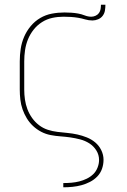

<svg xmlns="http://www.w3.org/2000/svg" viewBox="-20 -581 540 816"><path d="M249 215V197H250Q267 197 284 195.5Q301 194 317 190Q333 186 348.5 178.5Q364 171 376 159.5Q388 148 394.5 131.5Q401 115 401 99Q401 77 389.5 58.5Q378 40 360 28.5Q342 17 321 11.5Q300 6 279 3Q258 0 237 -1.5Q216 -3 195 -7Q174 -11 155 -21Q136 -31 120.5 -45.5Q105 -60 94 -78Q83 -96 76 -116Q69 -136 66.5 -157.5Q64 -179 64 -200V-320Q64 -347 68 -373.5Q72 -400 82.5 -424.5Q93 -449 110.5 -470Q128 -491 151 -504.5Q174 -518 200.5 -523Q227 -528 254 -528Q269 -528 283.5 -527Q298 -526 312 -523.5Q326 -521 340 -515.5Q354 -510 368 -510Q377 -510 386 -514Q395 -518 400.5 -525.5Q406 -533 407.5 -542.5Q409 -552 409 -561H428Q428 -549 426 -536.5Q424 -524 416.5 -514Q409 -504 397 -499Q385 -494 373 -494Q357 -494 342 -498.5Q327 -503 312 -505.5Q297 -508 281.5 -509Q266 -510 250 -510Q226 -510 202.5 -505Q179 -500 158.5 -487Q138 -474 123 -455Q108 -436 99 -414Q90 -392 86.5 -368Q83 -344 83 -320V-200Q83 -179 86 -158Q89 -137 96.5 -117Q104 -97 116.5 -79.5Q129 -62 146 -49Q163 -36 183 -29.5Q203 -23 224 -20.5Q245 -18 266.5 -16Q288 -14 308.5 -9.5Q329 -5 349 3Q369 11 385 24.5Q401 38 410.5 57.5Q420 77 420 98Q420 118 413.5 136.5Q407 155 393.5 169Q380 183 362.5 192Q345 201 326.5 206Q308 211 288.5 213Q269 215 250 215Z"/></svg>

Font: Iosevka Term Curly Thin
Style: Regular
Weight: 100
Designer: Belleve Invis
Foundry: Belleve Invis
Version: Version 32.3.0